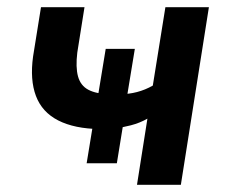

<svg xmlns="http://www.w3.org/2000/svg" viewBox="-20 -514 634 534"><path d="M361 0 390 -184Q369 -172 344 -165.5Q319 -159 295 -156L324 -177L305 -60H221L240 -176L258 -155Q187 -156 142 -179Q97 -202 80 -247Q63 -292 72 -357L94 -494H215L195 -368Q190 -327 197 -301.5Q204 -276 225.5 -264.5Q247 -253 284 -252L251 -238L274 -378H355L332 -238L313 -252Q338 -252 361 -258Q384 -264 405 -276L440 -494H561L483 0Z"/></svg>

Font: Nunito Sans 10pt SemiCondensed
Style: Bold Italic
Weight: 700
Width: 4
Italic angle: -9°
Designer: Vernon Adams
Foundry: Vernon Adams
Version: Version 3.101;gftools[0.9.27]